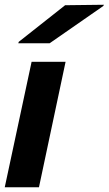

<svg xmlns="http://www.w3.org/2000/svg" viewBox="-23 -788 457 808"><path d="M253 -528 141 0H-3L110 -528ZM54 -606 56 -612 251 -766 414 -768 412 -763 186 -606Z"/></svg>

Font: Nacelle Bold
Style: Italic
Weight: 700
Italic angle: -12°
Designer: Sora Sagano
Foundry: Sora Sagano
Version: Version 1.000;FEAKit 1.0